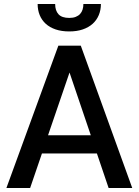

<svg xmlns="http://www.w3.org/2000/svg" viewBox="-20 -939 693 959"><path d="M326 -782Q287.5 -782 258 -792Q228.5 -802 208.5 -820.2Q188.5 -838.5 178.2 -863.8Q168 -889 168 -919H255.5Q255.5 -886 272.2 -867.8Q289 -849.5 326 -849.5Q345 -849.5 358.2 -854.8Q371.5 -860 380 -869.2Q388.5 -878.5 392.5 -891.2Q396.5 -904 396.5 -919H484Q484 -889 473.5 -863.8Q463 -838.5 442.8 -820.2Q422.5 -802 393.2 -792Q364 -782 326 -782ZM640.5 0H522.5L464 -172.5H189.5L130.5 0H12L271.5 -711H383.5ZM433.5 -263.5 327.5 -576H327L220 -263.5Z"/></svg>

Font: Roberto Sans Medium
Style: Regular
Weight: 500
Designer: Google (font) & Cristiano Sobral (main changes)
Version: Version 1.000;October 12, 2021;FontCreator 14.0.0.2814 64-bi